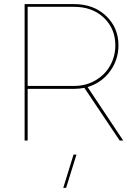

<svg xmlns="http://www.w3.org/2000/svg" viewBox="-20 -680 669 929"><path d="M337.9 -660.2Q433.1 -660.2 493.2 -603Q553.2 -545.9 553.2 -460.9Q553.2 -391.1 512.5 -335.2Q471.7 -279.3 403.8 -258.8L576.2 0H559.1L388.2 -254.9Q361.3 -250 337.9 -250H113.8V0H99.1V-660.2ZM113.8 -264.2H337.9Q396.5 -264.2 442.9 -291.7Q489.3 -319.3 513.7 -364Q538.1 -408.7 538.1 -460.9Q538.1 -541 482.7 -594Q427.2 -647 337.9 -647H113.8ZM286.1 229 335.9 67.9H350.1L299.8 229Z"/></svg>

Font: Human Sans Thin
Style: Regular
Weight: 100
Designer: Tim Radville
Foundry: Continuum
Version: Version 1.000;FEAKit 1.0